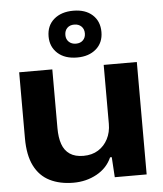

<svg xmlns="http://www.w3.org/2000/svg" viewBox="-56 -854 775 912"><g transform="rotate(-5 331.5 -398.0)"><path d="M258 9Q193 9 145 -15Q97 -39 71.5 -90Q46 -141 46 -221V-536H204V-256Q204 -211 215 -179.5Q226 -148 251 -131Q276 -114 316 -114Q357 -114 386.5 -132.5Q416 -151 432.5 -183Q449 -215 449 -255V-536H607V0H455L449 -96H441Q419 -46 369 -18.5Q319 9 258 9ZM327 -582Q268 -582 234 -613Q200 -644 200 -693Q200 -745 235 -775Q270 -805 327 -805Q385 -805 418.5 -774.5Q452 -744 452 -693Q452 -642 417.5 -612Q383 -582 327 -582ZM327 -648Q348 -648 360.5 -660.5Q373 -673 373 -693Q373 -714 360 -726.5Q347 -739 326 -739Q305 -739 292.5 -726.5Q280 -714 280 -693Q280 -673 293 -660.5Q306 -648 327 -648Z"/></g></svg>

Font: Mona Sans SemiExpanded
Style: Bold
Weight: 700
Width: 6
Designer: Deni Anggara
Foundry: GitHub
Version: Version 2.000